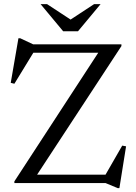

<svg xmlns="http://www.w3.org/2000/svg" viewBox="-20 -904 671 948"><path d="M579.5 -685V-676.5L154 -27.5L142.5 -41.5H501L583.5 -185L602.5 -181.5L569.5 25H561.5L501.5 0H51V-8.5L474.5 -658L503.5 -643.5H144.5L51 -490.5L33 -495L71 -715H80L144 -685ZM339 -800.5H318L444.5 -883.5H476.5L365 -749.5H292L180.5 -883.5H212.5Z"/></svg>

Font: Newsreader 36pt
Style: Regular
Weight: 400
Designer: Hugues Gentile
Foundry: Production Type
Version: Version 1.003